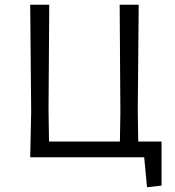

<svg xmlns="http://www.w3.org/2000/svg" viewBox="-20 -661 737 807"><path d="M659 119 598 126 586 0H107L111 -193L107 -641H187L184 -200L186 -66H484L486 -193L483 -641H563L559 -200L561 -66H659Z"/></svg>

Font: Alegreya Sans
Style: Regular
Weight: 400
Designer: Juan Pablo del Peral
Foundry: Huerta Tipografica
Version: Version 2.008; ttfautohint (v1.6)